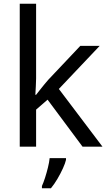

<svg xmlns="http://www.w3.org/2000/svg" viewBox="-20 -873 574 1021"><path d="M172 -456Q172 -440 170.5 -414Q169 -388 168 -369H172Q178 -377 190 -392Q202 -407 214.5 -422.5Q227 -438 236 -448L407 -629H510L293 -400L525 -93H419L233 -343L172 -290V-93H85V-853H172ZM331 -23Q327 -5 314.5 22.5Q302 50 285.5 78Q269 106 251 128H203V116Q211 99 219.5 72.5Q228 46 235 17.5Q242 -11 244 -32H331Z"/></svg>

Font: Noto Sans Kannada UI
Style: Regular
Weight: 400
Designer: Jelle Bosma - Monotype Design Team
Foundry: Monotype Imaging Inc.
Version: Version 2.005; ttfautohint (v1.8.4.7-5d5b)